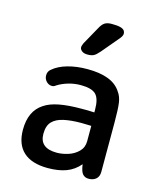

<svg xmlns="http://www.w3.org/2000/svg" viewBox="-95 -659 616 738"><g transform="rotate(15 213.5 -289.5)"><path d="M282 -243Q265 -244 256 -244Q247 -244 242 -244Q237 -244 231 -244Q178 -244 142 -237Q106 -230 84 -215Q34 -183 34 -108Q34 -50 67 -20Q100 10 164 10Q207 10 237.5 -1.5Q268 -13 290 -39Q294 -10 303 -0.5Q312 9 326 9Q345 9 356 -1Q367 -11 367 -29V-226Q367 -279 363.5 -303.5Q360 -328 348 -344Q331 -371 297.5 -384Q264 -397 214 -397Q171 -397 135.5 -387Q100 -377 78 -358Q66 -349 66 -333Q66 -319 75.5 -309Q85 -299 98 -299Q106 -299 113 -305Q132 -317 156 -324Q180 -331 205 -331Q248 -331 265 -314.5Q282 -298 282 -254ZM284 -190V-129Q284 -104 267.5 -87.5Q251 -71 227.5 -63.5Q204 -56 182 -56Q114 -56 114 -113Q114 -145 129.5 -161.5Q145 -178 174.5 -184.5Q204 -191 244 -191Q260 -191 266 -190.5Q272 -190 284 -190ZM313 -564Q313 -572 308.5 -577.5Q304 -583 292.5 -586Q281 -589 259 -589Q241 -589 231 -582.5Q221 -576 212 -559L173 -489Q171 -484 169.5 -480Q168 -476 168 -472Q168 -464 176 -457.5Q184 -451 199 -451Q214 -451 223 -455.5Q232 -460 245 -475L304 -545Q313 -556 313 -564Z"/></g></svg>

Font: Beiruti Medium
Style: Regular
Weight: 500
Designer: Arlette Boutros
Foundry: Boutros
Version: Version 1.41